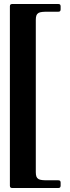

<svg xmlns="http://www.w3.org/2000/svg" viewBox="-20 -794 348 953"><path d="M40.5 139.2H269.5C277.7 138.8 280.5 136 280.9 127.8V112.2C280.5 104 277.7 101.2 269.5 100.9H217.3C172.6 100.9 157.7 97.7 157.7 60.4V-695.3C157.7 -732.6 172.6 -735.8 217.3 -735.8H269.5C277.7 -736.2 280.5 -739 280.9 -747.2V-762.8C280.5 -771 277.7 -773.8 269.5 -774.1H40.5C32.3 -773.8 29.5 -771 29.1 -762.8V127.8C29.5 136 32.3 138.8 40.5 139.2Z"/></svg>

Font: Margiela Serif Semibold
Style: Regular
Weight: 600
Designer: Andreas Faust, Stefan Endress
Version: Version 1.002;FEAKit 1.0